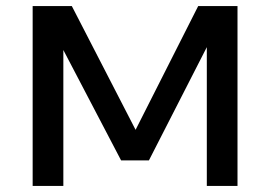

<svg xmlns="http://www.w3.org/2000/svg" viewBox="-20 -615 894 635"><path d="M88 0V-595H217.5L437 -169H420L635.5 -595H765.5V0H664V-506H688L472.5 -84.5H380.5L160 -506H189.5V0Z"/></svg>

Font: Encode Sans SC SemiExpanded Medium
Style: Regular
Weight: 500
Width: 6
Designer: Multiple Designers
Foundry: Impallari Type
Version: Version 3.002